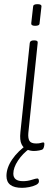

<svg xmlns="http://www.w3.org/2000/svg" viewBox="-20 -719 270 922"><path d="M143 6Q127 6 110 -0.5Q93 -7 83.5 -26.5Q74 -46 78 -84L123 -513Q125 -525 142 -525H146Q163 -525 161 -513L116 -80Q114 -55 121.5 -42.5Q129 -30 154 -30Q168 -30 175.5 -32.5Q183 -35 188 -35Q193 -35 193 -28Q193 -21 191 -13.5Q189 -6 186 -3Q182 1 168 3.5Q154 6 143 6ZM149 -595Q129 -595 130 -607L139 -687Q139 -699 160 -699Q181 -699 179 -687L170 -607Q170 -595 149 -595ZM86 183Q11 183 11 126Q11 87 38.5 46.5Q66 6 114 -27L124 -7Q89 18 66.5 52Q44 86 44 115Q44 151 91 151Q112 151 132.5 144.5Q153 138 159 138Q167 138 167 152Q167 162 153 169Q139 176 120 179.5Q101 183 86 183Z"/></svg>

Font: Asap Condensed Condensed Thin
Style: Italic
Weight: 100
Width: 3
Italic angle: -6°
Designer: Pablo Cosgaya
Foundry: Omnibus-Type
Version: Version 3.001; ttfautohint (v1.8.4.7-5d5b)